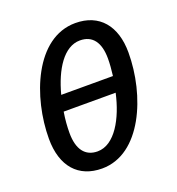

<svg xmlns="http://www.w3.org/2000/svg" viewBox="-107 -632 671 729"><g transform="rotate(-20 229.0 -268.0)"><path d="M184 9C342 9 428 -198 428 -371C428 -479 373 -545 276 -545C114 -545 32 -333 32 -166C32 -54 89 9 184 9ZM342 -307H133C158 -402 205 -477 270 -477C321 -477 347 -441 347 -376C347 -355 345 -331 342 -307ZM190 -58C140 -58 113 -94 113 -160C113 -185 115 -214 120 -244H330C309 -148 260 -58 190 -58Z"/></g></svg>

Font: Noto Sans Condensed
Style: Italic
Weight: 400
Width: 3
Italic angle: -12°
Designer: Monotype Design Team
Foundry: Monotype Imaging Inc.
Version: Version 2.013